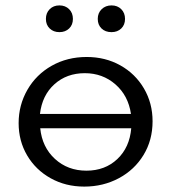

<svg xmlns="http://www.w3.org/2000/svg" viewBox="-20 -685 635 711"><path d="M150 -615Q150 -637 164 -651Q178 -665 200 -665Q222 -665 236 -651Q250 -637 250 -615Q250 -593 236 -579.5Q222 -566 200 -566Q178 -566 164 -579.5Q150 -593 150 -615ZM342 -615Q342 -637 356.5 -651Q371 -665 393 -665Q415 -665 429 -651Q443 -637 443 -615Q443 -593 429 -579.5Q415 -566 393 -566Q370 -566 356 -579.5Q342 -593 342 -615ZM545 -236Q545 -166 511.5 -111Q478 -56 420 -25Q362 6 292 6Q223 6 167.5 -25Q112 -56 80.5 -109.5Q49 -163 49 -229Q49 -296 81.5 -352.5Q114 -409 171.5 -441.5Q229 -474 301 -474Q370 -474 425.5 -443Q481 -412 513 -357.5Q545 -303 545 -236ZM128 -263H465Q455 -331 407.5 -372.5Q360 -414 294 -414Q227 -414 181.5 -373Q136 -332 128 -263ZM466 -210H129Q136 -140 183.5 -96.5Q231 -53 300 -53Q369 -53 414.5 -96Q460 -139 466 -210Z"/></svg>

Font: Ysabeau SC Medium
Style: Regular
Weight: 500
Designer: Christian Thalmann (Catharsis Fonts)
Version: Version 0.003